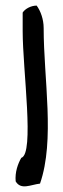

<svg xmlns="http://www.w3.org/2000/svg" viewBox="-20 -642 225 686"><path d="M136 -542C136 -359 177 -142 123 14C89 18 55 38 36 6C33 -27 44 -57 56 -78C104 -92 61 -391 61 -531V-597C69 -610 90 -622 111 -622C125 -603 136 -573 136 -542Z"/></svg>

Font: Snowfall
Style: Rev
Weight: 400
Designer: Jasper
Foundry: Cannot Into Space Fonts
Version: Version 0.9